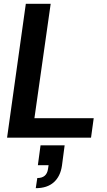

<svg xmlns="http://www.w3.org/2000/svg" viewBox="-20 -720 561 1004"><path d="M17 0 115 -700H245L160 -102H470L456 0ZM167 264 175 211Q224 211 231 164L234 144H178L192 40H318L304 146Q296 202 261.5 233Q227 264 167 264Z"/></svg>

Font: Host Grotesk
Style: Bold Italic
Weight: 700
Italic angle: -8°
Designer: Doğukan Karapınar
Foundry: Element Type
Version: Version 1.003; ttfautohint (v1.8.4.7-5d5b)